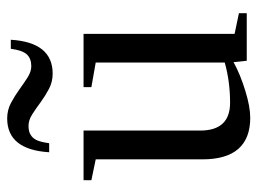

<svg xmlns="http://www.w3.org/2000/svg" viewBox="-112 -602 724 540"><g transform="rotate(-90 250.0 -332.0)"><path d="M152.8 -130.9Q152.8 -46.9 231 -46.9Q291.5 -46.9 344.2 -62V-424.8L274.9 -437V-459H424.8V-34.2L482.9 -22V0H349.1L345.2 -37.1Q310.5 -18.1 265.1 -4.2Q219.7 9.8 189 9.8Q71.8 9.8 71.8 -125V-424.8L13.2 -437V-459H152.8ZM313 -545.9Q289.6 -545.9 269.8 -556.4Q250 -566.9 232.4 -579.8Q214.8 -592.8 198.5 -603.3Q182.1 -613.8 166 -613.8Q150.4 -613.8 140.9 -607.9Q131.3 -602.1 126 -591.1Q120.6 -580.1 117.2 -555.7H91.8Q99.1 -673.8 187 -673.8Q210.4 -673.8 230.2 -663.3Q250 -652.8 267.8 -639.9Q285.6 -627 302 -616.5Q318.4 -606 334 -606Q355 -606 366.7 -618.2Q378.4 -630.4 382.8 -663.6H408.2Q400.9 -545.9 313 -545.9Z"/></g></svg>

Font: Liberation Serif
Style: Regular
Weight: 400
Designer: Steve Matteson
Foundry: Ascender Corporation
Version: Version 2.1.5